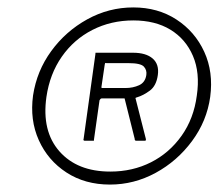

<svg xmlns="http://www.w3.org/2000/svg" viewBox="-20 -772 588 517"><path d="M276 -275Q209 -275 159 -307.5Q109 -340 84.5 -394.5Q60 -449 69 -515Q79 -581 118 -634.5Q157 -688 215 -720Q273 -752 339 -752Q405 -752 455 -719.5Q505 -687 530 -632.5Q555 -578 546 -511Q537 -446 497 -392Q457 -338 399 -306.5Q341 -275 276 -275ZM277 -310Q337 -310 386.5 -335Q436 -360 469 -406.5Q502 -453 510 -515Q519 -576 499.5 -621.5Q480 -667 439 -692Q398 -717 339 -717Q279 -717 229 -691.5Q179 -666 146.5 -619.5Q114 -573 105 -511Q92 -419 140 -364.5Q188 -310 277 -310ZM373 -397Q373 -395 372.5 -394Q372 -393 370 -393H346Q345 -393 343.5 -394.5Q342 -396 343 -397L316 -505Q315 -507 316 -507Q317 -507 310 -507H254Q252 -507 250.5 -505.5Q249 -504 248 -502L233 -396Q233 -394 233 -393.5Q233 -393 231 -393H208Q206 -393 205 -394.5Q204 -396 205 -397L237 -627Q237 -629 237 -629.5Q237 -630 238 -630H338Q373 -630 391 -614.5Q409 -599 405 -570Q401 -541 383.5 -528Q366 -515 349 -510Q348 -510 346 -509Q344 -508 345 -507L373 -397ZM318 -535Q338 -535 354.5 -542.5Q371 -550 374 -570Q376 -583 367.5 -592.5Q359 -602 326 -602H267Q265 -602 264 -602.5Q263 -603 262 -598L253 -537Q253 -536 253.5 -535.5Q254 -535 255 -535H318Z"/></svg>

Font: Libre Franklin Thin
Style: Italic
Weight: 100
Italic angle: -8°
Designer: Pablo Impallari, Rodrigo Fuenzalida, Nhung Nguyen
Foundry: Impallari Type
Version: Version 3.000